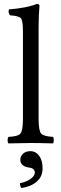

<svg xmlns="http://www.w3.org/2000/svg" viewBox="-20 -718 304 964"><path d="M95.2 -122.1V-559.1Q95.2 -614.3 85.2 -626.2Q75.2 -638.2 30.8 -641.1Q19.5 -652.3 24.9 -670.9Q113.8 -677.7 165 -698.2Q178.2 -698.2 178.2 -688Q174.3 -647.9 173.8 -583V-122.1Q173.8 -62 186.5 -47.6Q199.2 -33.2 246.1 -30.8Q250 -25.9 250 -13.9Q250 -2 246.1 2Q180.2 0 134.8 0Q92.8 0 22.9 2Q18.1 -2 18.1 -13.9Q18.1 -25.9 22.9 -30.8Q69.8 -32.7 82.5 -47.4Q95.2 -62 95.2 -122.1ZM131.8 41Q159.7 41 176.8 64.5Q193.8 87.9 193.8 127Q193.8 168.9 164.3 194.1Q134.8 219.2 87.9 226.1Q80.1 218.3 80.1 202.1Q115.2 194.3 135 179.2Q154.8 164.1 154.8 148.9Q154.8 126 124 123Q82 116.2 82 84Q82 65.9 95.9 53.5Q109.9 41 131.8 41Z"/></svg>

Font: Linux Libertine
Style: Regular
Weight: 400
Designer: Philipp H. Poll
Foundry: Philipp H. Poll
Version: Version 5.3.0 ; ttfautohint (v0.9)